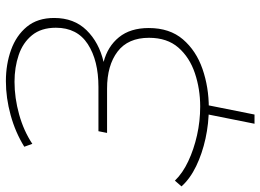

<svg xmlns="http://www.w3.org/2000/svg" viewBox="-164 -604 905 668"><g transform="rotate(-90 289.0 -269.5)"><path d="M248 4Q194 4 141.5 -7.5Q89 -19 45.5 -40Q2 -61 -25 -91L-5 -114Q21 -87 62.5 -67.5Q104 -48 153 -37Q202 -26 253 -26Q314 -26 369 -44.5Q424 -63 458 -102Q492 -141 492 -204Q492 -277 444 -313.5Q396 -350 315 -350H161L167 -380H321Q413 -380 470 -417Q527 -454 527 -528Q527 -579 501 -611Q475 -643 432 -657.5Q389 -672 339 -672Q283 -672 225.5 -656Q168 -640 123 -610L113 -638Q163 -669 223 -685.5Q283 -702 341 -702Q400 -702 450 -684Q500 -666 530.5 -629Q561 -592 561 -534Q561 -465 518.5 -421.5Q476 -378 408 -362Q462 -348 494 -308.5Q526 -269 526 -205Q526 -132 486.5 -86Q447 -40 383.5 -18Q320 4 248 4ZM260 -12 225 163H193L228 -12Z"/></g></svg>

Font: Montserrat ExtraLight
Style: Italic
Weight: 200
Italic angle: -11.3°
Designer: Julieta Ulanovsky
Foundry: Julieta Ulanovsky
Version: Version 9.000; ttfautohint (v1.8.4.7-5d5b)